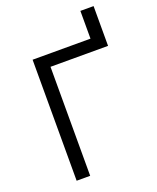

<svg xmlns="http://www.w3.org/2000/svg" viewBox="-159 -972 870 1066"><g transform="rotate(-20 275.5 -439.5)"><path d="M106 0V-715H448V-879H526V-644H186V0Z"/></g></svg>

Font: Wix Madefor Text
Style: Regular
Weight: 400
Designer: Dalton Maag Ltd
Foundry: Dalton Maag Ltd
Version: Version 3.100